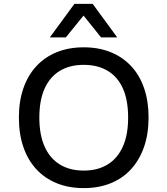

<svg xmlns="http://www.w3.org/2000/svg" viewBox="-20 -957 860 986"><path d="M410 9Q333 9 271.5 -16Q210 -41 166.5 -88Q123 -135 100 -202Q77 -269 77 -353Q77 -437 100 -503.5Q123 -570 166.5 -617Q210 -664 271.5 -689Q333 -714 410 -714Q487 -714 548.5 -689Q610 -664 653.5 -617.5Q697 -571 720 -504Q743 -437 743 -354Q743 -269 719.5 -202Q696 -135 653 -88Q610 -41 548.5 -16Q487 9 410 9ZM410 -81Q482 -81 533 -112.5Q584 -144 611 -204.5Q638 -265 638 -353Q638 -442 611.5 -502Q585 -562 533.5 -593Q482 -624 410 -624Q338 -624 287 -593Q236 -562 209 -502Q182 -442 182 -353Q182 -265 209 -204.5Q236 -144 287 -112.5Q338 -81 410 -81ZM236 -765 362 -937H456L582 -765H499L409 -877L318 -765Z"/></svg>

Font: Nunito Sans 7pt Medium
Style: Regular
Weight: 500
Designer: Vernon Adams
Foundry: Vernon Adams
Version: Version 3.101;gftools[0.9.27]